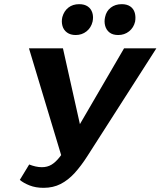

<svg xmlns="http://www.w3.org/2000/svg" viewBox="-20 -890 770 921"><path d="M189 11Q151 11 122 -0.5Q93 -12 75 -27L120 -101Q135 -95 150.5 -91.5Q166 -88 181 -88Q207 -88 227 -100Q247 -112 267 -137.5Q287 -163 310 -203L575 -658H730L399 -141Q369 -94 338 -60Q307 -26 271 -7.5Q235 11 189 11ZM283 -114 119 -658H282L386 -193ZM343 -722Q318 -722 301.5 -734Q285 -746 279.5 -766Q274 -786 279 -808Q287 -837 308 -853.5Q329 -870 360 -870Q385 -870 401 -859Q417 -848 423 -828.5Q429 -809 424 -786Q417 -757 395 -739.5Q373 -722 343 -722ZM547 -722Q521 -722 505.5 -734Q490 -746 484.5 -766Q479 -786 484 -808Q490 -837 511.5 -853.5Q533 -870 564 -870Q589 -870 605 -859Q621 -848 626.5 -828.5Q632 -809 628 -786Q621 -757 599 -739.5Q577 -722 547 -722Z"/></svg>

Font: Ysabeau Office ExtraBold
Style: Italic
Weight: 800
Italic angle: -12°
Designer: Christian Thalmann (Catharsis Fonts)
Version: Version 2.001;gftools[0.9.30]; featfreeze: tnum,lnum,ss02